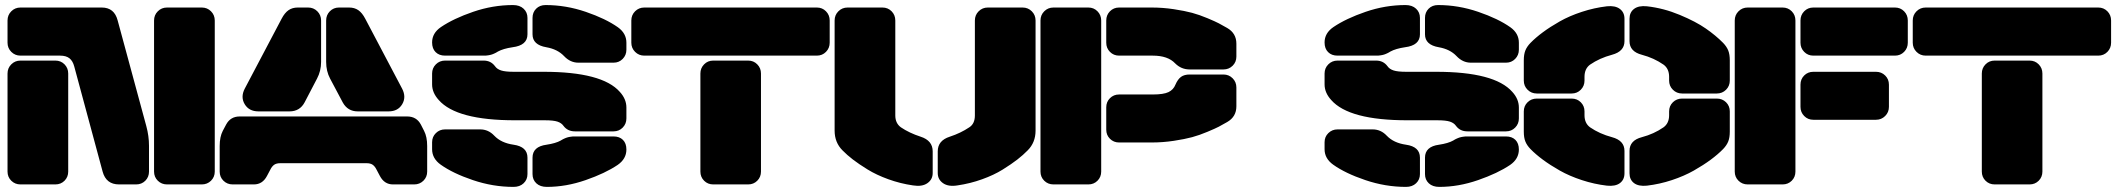

<svg xmlns="http://www.w3.org/2000/svg" viewBox="-20 -730 8386 760"><path d="M61 -700.2H382.8Q432.6 -700.2 445.8 -648.9L559.1 -231Q569.8 -191.9 569.8 -152.8V-50.8Q569.8 -29.3 555.2 -14.6Q540.5 0 519 0H451.2Q399.9 0 386.2 -50.8L273.9 -466.8Q268.1 -488.8 254.9 -499.3Q241.7 -509.8 217.8 -509.8H61Q39.6 -509.8 24.7 -524.7Q9.8 -539.6 9.8 -561V-648.9Q9.8 -670.4 24.7 -685.3Q39.6 -700.2 61 -700.2ZM778.8 0H641.1Q619.6 0 604.7 -14.6Q589.8 -29.3 589.8 -50.8V-648.9Q589.8 -670.4 604.7 -685.3Q619.6 -700.2 641.1 -700.2H778.8Q800.3 -700.2 815.2 -685.3Q830.1 -670.4 830.1 -648.9V-50.8Q830.1 -29.3 815.2 -14.6Q800.3 0 778.8 0ZM250 -439V-50.8Q250 -29.3 235.4 -14.6Q220.7 0 199.2 0H61Q39.6 0 24.7 -14.6Q9.8 -29.3 9.8 -50.8V-439Q9.8 -460.4 24.7 -475.3Q39.6 -490.2 61 -490.2H199.2Q220.7 -490.2 235.4 -475.3Q250 -460.4 250 -439Z M1158.7 -700.2H1199.7Q1221.2 -700.2 1236.1 -685.3Q1251 -670.4 1251 -648.9V-484.9Q1251 -449.2 1234.9 -418.9L1186 -325.2Q1167 -289.1 1126 -289.1H1002.9Q965.8 -289.1 948.7 -317.4Q931.6 -345.7 948.7 -378.9L1094.7 -655.8Q1106.9 -679.2 1122.1 -689.7Q1137.2 -700.2 1158.7 -700.2ZM1321.8 -700.2H1361.8Q1383.3 -700.2 1398.4 -689.7Q1413.6 -679.2 1425.8 -655.8L1571.8 -378.9Q1588.9 -345.7 1572 -317.4Q1555.2 -289.1 1518.1 -289.1H1396Q1356.4 -289.1 1336.9 -324.2L1286.6 -418.9Q1271 -448.2 1271 -484.9V-648.9Q1271 -670.4 1285.6 -685.3Q1300.3 -700.2 1321.8 -700.2ZM928.7 -269H1591.8Q1628.9 -269 1646 -236.8L1658.7 -211.9Q1670.9 -188.5 1670.9 -151.9V-50.8Q1670.9 -29.3 1656 -14.6Q1641.1 0 1619.6 0H1535.6Q1501.5 0 1483.9 -33.2L1470.7 -58.1Q1463.9 -71.8 1455.1 -77.9Q1446.3 -84 1430.7 -84H1089.8Q1074.2 -84 1065.4 -77.9Q1056.6 -71.8 1049.8 -58.1L1036.6 -33.2Q1019 0 984.9 0H900.9Q879.4 0 864.5 -14.6Q849.6 -29.3 849.6 -50.8V-151.9Q849.6 -188.5 861.8 -211.9L875 -236.8Q892.1 -269 928.7 -269Z M1950.7 -525.9Q1950.2 -525.4 1946.3 -523.2Q1942.4 -521 1941.4 -520.5Q1940.4 -520 1936.8 -518.3Q1933.1 -516.6 1931.2 -515.9Q1929.2 -515.1 1925.5 -513.9Q1921.9 -512.7 1918.9 -512.2Q1916 -511.7 1912.1 -511Q1908.2 -510.3 1903.8 -510Q1899.4 -509.8 1894.5 -509.8H1741.7Q1718.3 -509.8 1704.3 -523.7Q1690.4 -537.6 1690.4 -562Q1690.4 -599.1 1725.6 -623Q1775.4 -656.7 1853 -683.3Q1930.7 -710 2010.7 -710Q2037.1 -710 2052.5 -695.6Q2067.9 -681.2 2067.9 -659.2V-594.2Q2067.9 -550.3 2008.8 -543Q1972.2 -537.6 1950.7 -525.9ZM2142.6 -543Q2087.9 -552.2 2087.9 -594.2V-659.2Q2087.9 -681.2 2102.3 -695.6Q2116.7 -710 2139.6 -710Q2220.2 -710 2298.8 -683.1Q2377.4 -656.2 2425.8 -622.1Q2459.5 -598.1 2459.5 -561V-533.2Q2459.5 -511.7 2444.8 -496.8Q2430.2 -481.9 2408.7 -481.9H2269.5Q2237.3 -481.9 2212.9 -507.8Q2187 -535.2 2142.6 -543ZM1690.4 -396V-439Q1690.4 -460.4 1705.3 -475.3Q1720.2 -490.2 1741.7 -490.2H1894.5Q1922.9 -490.2 1939.5 -467.8Q1947.3 -456.5 1963.4 -451.2Q1979.5 -445.8 2013.7 -445.8H2131.8Q2363.8 -445.8 2433.6 -366.2Q2459.5 -337.9 2459.5 -304.2V-261.2Q2459.5 -239.7 2444.8 -224.9Q2430.2 -210 2408.7 -210H2255.9Q2226.6 -210 2210.4 -231.9Q2202.6 -243.2 2186.8 -248.5Q2170.9 -253.9 2136.7 -253.9H2018.6Q1787.1 -253.9 1716.8 -334Q1690.4 -362.8 1690.4 -396ZM2012.7 -157.2Q2067.9 -149.4 2067.9 -106V-41Q2067.9 -19 2052.7 -4.6Q2037.6 9.8 2012.7 9.8Q1931.2 9.8 1851.8 -17.1Q1772.5 -43.9 1724.6 -78.1Q1690.4 -102.5 1690.4 -139.2V-167Q1690.4 -188.5 1705.3 -203.1Q1720.2 -217.8 1741.7 -217.8H1880.9Q1913.1 -217.8 1936.5 -192.9Q1963.9 -164.1 2012.7 -157.2ZM2199.7 -173.8Q2200.2 -174.3 2204.1 -176.5Q2208 -178.7 2209 -179.2Q2210 -179.7 2213.6 -181.4Q2217.3 -183.1 2219.2 -183.8Q2221.2 -184.6 2224.9 -185.8Q2228.5 -187 2231.4 -187.5Q2234.4 -188 2238.3 -188.7Q2242.2 -189.5 2246.6 -189.7Q2251 -189.9 2255.9 -189.9H2408.7Q2432.1 -189.9 2445.8 -176.3Q2459.5 -162.6 2459.5 -138.2Q2459.5 -101.1 2424.8 -77.1Q2375.5 -43.9 2298.1 -17.1Q2220.7 9.8 2144.5 9.8Q2118.2 9.8 2103 -4.4Q2087.9 -18.6 2087.9 -41V-106Q2087.9 -149.9 2143.6 -157.2Q2179.7 -162.6 2199.7 -173.8Z M3213.4 -509.8H2530.3Q2508.8 -509.8 2493.9 -524.7Q2479 -539.6 2479 -561V-648.9Q2479 -670.4 2493.9 -685.3Q2508.8 -700.2 2530.3 -700.2H3213.4Q3234.9 -700.2 3249.5 -685.3Q3264.2 -670.4 3264.2 -648.9V-561Q3264.2 -539.6 3249.5 -524.7Q3234.9 -509.8 3213.4 -509.8ZM2941.4 0H2803.2Q2781.7 0 2767.1 -14.6Q2752.4 -29.3 2752.4 -50.8V-439Q2752.4 -460.4 2767.1 -475.3Q2781.7 -490.2 2803.2 -490.2H2941.4Q2962.9 -490.2 2977.5 -475.3Q2992.2 -460.4 2992.2 -439V-50.8Q2992.2 -29.3 2977.5 -14.6Q2962.9 0 2941.4 0Z M3314.9 -134.8Q3283.7 -166 3283.7 -212.9V-648.9Q3283.7 -670.4 3298.6 -685.3Q3313.5 -700.2 3335 -700.2H3473.1Q3494.6 -700.2 3509.3 -685.3Q3523.9 -670.4 3523.9 -648.9V-272.9Q3523.9 -242.2 3545.9 -226.1Q3579.1 -203.6 3624 -189Q3671.9 -173.8 3671.9 -130.9V-44.9Q3671.9 -19.5 3650.9 -4.9Q3629.9 9.8 3593.8 3.9Q3543.5 -3.4 3496.3 -20.5Q3449.2 -37.6 3414.3 -59.1Q3379.4 -80.6 3356 -98.6Q3332.5 -116.7 3314.9 -134.8ZM4047.9 -134.8Q4030.3 -116.7 4007.1 -98.6Q3983.9 -80.6 3949 -58.8Q3914.1 -37.1 3867.2 -20.3Q3820.3 -3.4 3770 3.9Q3733.9 9.8 3712.9 -4.9Q3691.9 -19.5 3691.9 -44.9V-130.9Q3691.9 -173.8 3739.7 -189Q3782.7 -203.1 3816.9 -226.1Q3838.9 -240.2 3838.9 -272.9V-648.9Q3838.9 -670.4 3853.8 -685.3Q3868.7 -700.2 3890.1 -700.2H4027.8Q4049.3 -700.2 4064.2 -685.3Q4079.1 -670.4 4079.1 -648.9V-212.9Q4079.1 -166 4047.9 -134.8Z M4288.1 0H4149.9Q4128.4 0 4113.5 -14.6Q4098.6 -29.3 4098.6 -50.8V-648.9Q4098.6 -670.4 4113.5 -685.3Q4128.4 -700.2 4149.9 -700.2H4288.1Q4309.6 -700.2 4324.2 -685.3Q4338.9 -670.4 4338.9 -648.9V-50.8Q4338.9 -29.3 4324.2 -14.6Q4309.6 0 4288.1 0ZM4543 -509.8H4409.7Q4388.2 -509.8 4373.5 -524.7Q4358.9 -539.6 4358.9 -561V-648.9Q4358.9 -670.4 4373.5 -685.3Q4388.2 -700.2 4409.7 -700.2H4538.1Q4583 -700.2 4626.5 -693.6Q4669.9 -687 4698.7 -679.2Q4727.5 -671.4 4759.5 -658Q4791.5 -644.5 4804.4 -637.7Q4817.4 -630.9 4837.9 -619.1Q4874 -598.1 4874 -557.1V-505.9Q4874 -484.4 4859.1 -469.7Q4844.2 -455.1 4822.8 -455.1H4689Q4655.8 -455.1 4631.8 -479Q4603 -509.8 4543 -509.8ZM4409.7 -356H4543Q4585.9 -356 4605.5 -365.5Q4625 -375 4632.8 -395Q4642.1 -416.5 4655 -425.8Q4668 -435.1 4689 -435.1H4822.8Q4844.2 -435.1 4859.1 -420.2Q4874 -405.3 4874 -383.8V-309.1Q4874 -268.1 4837.9 -247.1Q4817.4 -235.4 4804.4 -228.5Q4791.5 -221.7 4759.5 -208.3Q4727.5 -194.8 4698.7 -187Q4669.9 -179.2 4626.5 -172.6Q4583 -166 4538.1 -166H4409.7Q4388.2 -166 4373.5 -180.7Q4358.9 -195.3 4358.9 -216.8V-305.2Q4358.9 -326.7 4373.5 -341.3Q4388.2 -356 4409.7 -356Z M5483.4 -525.9Q5482.9 -525.4 5479 -523.2Q5475.1 -521 5474.1 -520.5Q5473.1 -520 5469.5 -518.3Q5465.8 -516.6 5463.9 -515.9Q5461.9 -515.1 5458.3 -513.9Q5454.6 -512.7 5451.7 -512.2Q5448.7 -511.7 5444.8 -511Q5440.9 -510.3 5436.5 -510Q5432.1 -509.8 5427.2 -509.8H5274.4Q5251 -509.8 5237.1 -523.7Q5223.1 -537.6 5223.1 -562Q5223.1 -599.1 5258.3 -623Q5308.1 -656.7 5385.7 -683.3Q5463.4 -710 5543.5 -710Q5569.8 -710 5585.2 -695.6Q5600.6 -681.2 5600.6 -659.2V-594.2Q5600.6 -550.3 5541.5 -543Q5504.9 -537.6 5483.4 -525.9ZM5675.3 -543Q5620.6 -552.2 5620.6 -594.2V-659.2Q5620.6 -681.2 5635 -695.6Q5649.4 -710 5672.4 -710Q5752.9 -710 5831.5 -683.1Q5910.2 -656.2 5958.5 -622.1Q5992.2 -598.1 5992.2 -561V-533.2Q5992.2 -511.7 5977.5 -496.8Q5962.9 -481.9 5941.4 -481.9H5802.2Q5770 -481.9 5745.6 -507.8Q5719.7 -535.2 5675.3 -543ZM5223.1 -396V-439Q5223.1 -460.4 5238 -475.3Q5252.9 -490.2 5274.4 -490.2H5427.2Q5455.6 -490.2 5472.2 -467.8Q5480 -456.5 5496.1 -451.2Q5512.2 -445.8 5546.4 -445.8H5664.6Q5896.5 -445.8 5966.3 -366.2Q5992.2 -337.9 5992.2 -304.2V-261.2Q5992.2 -239.7 5977.5 -224.9Q5962.9 -210 5941.4 -210H5788.6Q5759.3 -210 5743.2 -231.9Q5735.4 -243.2 5719.5 -248.5Q5703.6 -253.9 5669.4 -253.9H5551.3Q5319.8 -253.9 5249.5 -334Q5223.1 -362.8 5223.1 -396ZM5545.4 -157.2Q5600.6 -149.4 5600.6 -106V-41Q5600.6 -19 5585.4 -4.6Q5570.3 9.8 5545.4 9.8Q5463.9 9.8 5384.5 -17.1Q5305.2 -43.9 5257.3 -78.1Q5223.1 -102.5 5223.1 -139.2V-167Q5223.1 -188.5 5238 -203.1Q5252.9 -217.8 5274.4 -217.8H5413.6Q5445.8 -217.8 5469.2 -192.9Q5496.6 -164.1 5545.4 -157.2ZM5732.4 -173.8Q5732.9 -174.3 5736.8 -176.5Q5740.7 -178.7 5741.7 -179.2Q5742.7 -179.7 5746.3 -181.4Q5750 -183.1 5752 -183.8Q5753.9 -184.6 5757.6 -185.8Q5761.2 -187 5764.2 -187.5Q5767.1 -188 5771 -188.7Q5774.9 -189.5 5779.3 -189.7Q5783.7 -189.9 5788.6 -189.9H5941.4Q5964.8 -189.9 5978.5 -176.3Q5992.2 -162.6 5992.2 -138.2Q5992.2 -101.1 5957.5 -77.1Q5908.2 -43.9 5830.8 -17.1Q5753.4 9.8 5677.2 9.8Q5650.9 9.8 5635.7 -4.4Q5620.6 -18.6 5620.6 -41V-106Q5620.6 -149.9 5676.3 -157.2Q5712.4 -162.6 5732.4 -173.8Z M6252 -425.8V-411.1Q6252 -389.6 6237.3 -374.8Q6222.7 -359.9 6201.2 -359.9H6063Q6041.5 -359.9 6026.6 -374.8Q6011.7 -389.6 6011.7 -411.1V-491.2Q6011.7 -514.6 6017.8 -530Q6023.9 -545.4 6038.1 -560.1Q6058.6 -581.1 6087.2 -602.3Q6115.7 -623.5 6154.1 -645.3Q6192.4 -667 6241.5 -683.1Q6290.5 -699.2 6340.8 -705.1Q6373.5 -708.5 6391.8 -694.8Q6410.2 -681.2 6410.2 -655.8V-566.9Q6410.2 -526.4 6360.8 -513.2Q6311.5 -500 6273.9 -474.1Q6252 -458 6252 -425.8ZM6586.9 -411.1V-425.8Q6586.9 -458 6564.9 -474.1Q6526.9 -500.5 6479 -513.2Q6430.2 -525.9 6430.2 -566.9V-655.8Q6430.2 -681.2 6448.2 -694.8Q6466.3 -708.5 6499 -705.1Q6564.9 -697.8 6628.9 -671.1Q6692.9 -644.5 6732.4 -616.9Q6772 -589.4 6800.8 -560.1Q6814.9 -545.4 6821 -530Q6827.1 -514.6 6827.1 -491.2V-411.1Q6827.1 -389.6 6812.3 -374.8Q6797.4 -359.9 6775.9 -359.9H6638.2Q6616.7 -359.9 6601.8 -374.8Q6586.9 -389.6 6586.9 -411.1ZM6252 -289.1V-273.9Q6252 -242.2 6273.9 -226.1Q6311.5 -200.2 6360.8 -187Q6410.2 -173.8 6410.2 -132.8V-43.9Q6410.2 -18.6 6392.1 -5.1Q6374 8.3 6340.8 4.9Q6290.5 -1 6241.5 -17.1Q6192.4 -33.2 6154.1 -54.9Q6115.7 -76.7 6087.2 -97.9Q6058.6 -119.1 6038.1 -140.1Q6023.9 -154.8 6017.8 -170.2Q6011.7 -185.5 6011.7 -209V-289.1Q6011.7 -310.5 6026.6 -325.2Q6041.5 -339.8 6063 -339.8H6201.2Q6222.7 -339.8 6237.3 -325.2Q6252 -310.5 6252 -289.1ZM6586.9 -273.9V-289.1Q6586.9 -310.5 6601.8 -325.2Q6616.7 -339.8 6638.2 -339.8H6775.9Q6797.4 -339.8 6812.3 -325.2Q6827.1 -310.5 6827.1 -289.1V-209Q6827.1 -185.5 6821 -170.2Q6814.9 -154.8 6800.8 -140.1Q6780.3 -119.1 6751.7 -97.9Q6723.1 -76.7 6684.8 -54.9Q6646.5 -33.2 6597.9 -17.1Q6549.3 -1 6499 4.9Q6466.3 8.3 6448.2 -5.1Q6430.2 -18.6 6430.2 -43.9V-132.8Q6430.2 -174.3 6479 -187Q6526.9 -199.7 6564.9 -226.1Q6586.9 -242.2 6586.9 -273.9Z M7036.1 0H6897.9Q6876.5 0 6861.6 -14.6Q6846.7 -29.3 6846.7 -50.8V-648.9Q6846.7 -670.4 6861.6 -685.3Q6876.5 -700.2 6897.9 -700.2H7036.1Q7057.6 -700.2 7072.3 -685.3Q7086.9 -670.4 7086.9 -648.9V-50.8Q7086.9 -29.3 7072.3 -14.6Q7057.6 0 7036.1 0ZM7481 -509.8H7157.7Q7136.2 -509.8 7121.6 -524.7Q7106.9 -539.6 7106.9 -561V-648.9Q7106.9 -670.4 7121.6 -685.3Q7136.2 -700.2 7157.7 -700.2H7481Q7502.4 -700.2 7517.1 -685.3Q7531.7 -670.4 7531.7 -648.9V-561Q7531.7 -539.6 7517.1 -524.7Q7502.4 -509.8 7481 -509.8ZM7405.8 -255.9H7157.7Q7136.2 -255.9 7121.6 -270.8Q7106.9 -285.6 7106.9 -307.1V-395Q7106.9 -416.5 7121.6 -431.2Q7136.2 -445.8 7157.7 -445.8H7405.8Q7427.2 -445.8 7442.1 -431.2Q7457 -416.5 7457 -395V-307.1Q7457 -285.6 7442.1 -270.8Q7427.2 -255.9 7405.8 -255.9Z M8285.6 -509.8H7602.5Q7581.1 -509.8 7566.2 -524.7Q7551.3 -539.6 7551.3 -561V-648.9Q7551.3 -670.4 7566.2 -685.3Q7581.1 -700.2 7602.5 -700.2H8285.6Q8307.1 -700.2 8321.8 -685.3Q8336.4 -670.4 8336.4 -648.9V-561Q8336.4 -539.6 8321.8 -524.7Q8307.1 -509.8 8285.6 -509.8ZM8013.7 0H7875.5Q7854 0 7839.4 -14.6Q7824.7 -29.3 7824.7 -50.8V-439Q7824.7 -460.4 7839.4 -475.3Q7854 -490.2 7875.5 -490.2H8013.7Q8035.2 -490.2 8049.8 -475.3Q8064.5 -460.4 8064.5 -439V-50.8Q8064.5 -29.3 8049.8 -14.6Q8035.2 0 8013.7 0Z"/></svg>

Font: Nastup Soft
Style: Regular
Weight: 400
Designer: Maksym Kobuzan
Foundry: Zakznak
Version: Version 1.020;hotconv 1.0.109;makeotfexe 2.5.65596